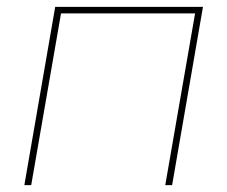

<svg xmlns="http://www.w3.org/2000/svg" viewBox="-20 -540 663 560"><path d="M51 0H71L158 -501H549L462 0H482L572 -520H141Z"/></svg>

Font: Fixel Display 20240404 Thin
Style: Italic
Weight: 100
Italic angle: -10°
Designer: AlfaBravo + MacPaw
Foundry: Kyrylo Tkachov, Marchela Mozhyna, Serhii Makarenko, Maria Weinstein, Zakhar Kryvoshyya
Version: Version 1.211;Glyphs 3.2 (3225)